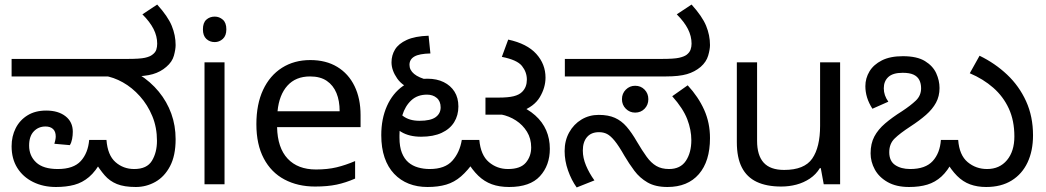

<svg xmlns="http://www.w3.org/2000/svg" viewBox="-20 -810 4598 844"><path d="M226 12Q170 12 125.5 -10Q81 -32 56 -72Q31 -112 31 -167Q31 -211 49 -246.5Q67 -282 101 -303Q135 -324 183 -324Q236 -324 268 -299Q300 -274 300 -231Q300 -215 297 -199Q294 -183 287 -172L219 -178Q221 -184 223 -193.5Q225 -203 225 -210Q225 -232 213 -243Q201 -254 180 -254Q149 -254 128.5 -232.5Q108 -211 108 -170Q108 -125 139 -96Q170 -67 234 -67Q303 -67 335 -102Q367 -137 372 -195H448Q453 -128 487.5 -97.5Q522 -67 570 -67Q626 -67 648 -103.5Q670 -140 670 -191Q670 -250 649.5 -299.5Q629 -349 595 -387Q561 -425 520 -448Q479 -471 438 -477L591 -483Q642 -451 678 -407Q714 -363 733 -310.5Q752 -258 752 -198Q752 -126 727.5 -79.5Q703 -33 663 -10.5Q623 12 577 12Q526 12 494 -1Q462 -14 440 -39.5Q418 -65 396 -101L427 -105Q401 -57 371.5 -32Q342 -7 306.5 2.5Q271 12 226 12ZM31 -474V-551H541Q595 -551 617 -556Q639 -561 649 -569Q663 -579 667 -591.5Q671 -604 671 -618Q671 -651 655 -682.5Q639 -714 606 -747L671 -790Q718 -738 735 -696.5Q752 -655 752 -612Q752 -593 744.5 -565.5Q737 -538 711 -516Q686 -494 651.5 -484Q617 -474 559 -474Z M967 -536V0H879V-536ZM924 -737Q944 -737 959.5 -723.5Q975 -710 975 -681Q975 -653 959.5 -639Q944 -625 924 -625Q902 -625 887 -639Q872 -653 872 -681Q872 -710 887 -723.5Q902 -737 924 -737Z M1344 -546Q1413 -546 1462.5 -516Q1512 -486 1538.5 -431.5Q1565 -377 1565 -304V-251H1198Q1200 -160 1244.5 -112.5Q1289 -65 1369 -65Q1420 -65 1459.5 -74.5Q1499 -84 1541 -102V-25Q1500 -7 1460 1.5Q1420 10 1365 10Q1289 10 1230.5 -21Q1172 -52 1139.5 -113.5Q1107 -175 1107 -264Q1107 -352 1136.5 -415Q1166 -478 1219.5 -512Q1273 -546 1344 -546ZM1343 -474Q1280 -474 1243.5 -433.5Q1207 -393 1200 -321H1473Q1473 -367 1459 -401Q1445 -435 1416.5 -454.5Q1388 -474 1343 -474Z M1859 12Q1814 12 1777 -2.5Q1740 -17 1712.5 -46Q1685 -75 1670.5 -117.5Q1656 -160 1656 -216Q1656 -288 1681 -344Q1706 -400 1751.5 -432Q1797 -464 1859 -464Q1900 -464 1930.5 -449Q1961 -434 1978 -407Q1995 -380 1995 -342Q1995 -303 1976.5 -273Q1958 -243 1921.5 -226Q1885 -209 1831 -209Q1779 -209 1744 -230Q1709 -251 1690 -274L1710 -340Q1723 -322 1751 -300.5Q1779 -279 1824 -279Q1873 -279 1895 -295Q1917 -311 1917 -338Q1917 -365 1900 -379.5Q1883 -394 1857 -394Q1815 -394 1788 -369Q1761 -344 1748.5 -303Q1736 -262 1736 -215V-205Q1736 -165 1746.5 -138.5Q1757 -112 1775 -96.5Q1793 -81 1817.5 -74Q1842 -67 1869 -67Q1936 -67 1968.5 -103.5Q2001 -140 2010 -195H2087Q2093 -128 2129 -97.5Q2165 -67 2213 -67Q2268 -67 2291.5 -95Q2315 -123 2315 -162Q2315 -201 2296.5 -231Q2278 -261 2248 -280.5Q2218 -300 2182 -307L2250 -352Q2300 -332 2332.5 -303Q2365 -274 2381 -237Q2397 -200 2397 -156Q2397 -83 2353.5 -35.5Q2310 12 2218 12Q2175 12 2142 0Q2109 -12 2082.5 -37.5Q2056 -63 2033 -102L2066 -103Q2036 -60 2006.5 -34.5Q1977 -9 1941.5 1.5Q1906 12 1859 12ZM1805 -412Q1751 -429 1726 -465Q1701 -501 1701 -536Q1701 -567 1716.5 -592.5Q1732 -618 1768 -634.5Q1804 -651 1864 -653L1872 -575Q1823 -574 1801.5 -561.5Q1780 -549 1780 -525Q1780 -502 1800.5 -485Q1821 -468 1862 -458ZM2114 -306V-381H2171Q2214 -381 2238 -387Q2262 -393 2275 -406Q2286 -417 2291 -430.5Q2296 -444 2296 -460Q2296 -493 2274.5 -520Q2253 -547 2186 -560L2214 -636Q2297 -618 2337.5 -573Q2378 -528 2378 -469Q2378 -425 2353 -383Q2328 -341 2269 -320Q2256 -316 2246 -312.5Q2236 -309 2224.5 -307.5Q2213 -306 2193 -306Z M2914 12Q2861 12 2826.5 -8Q2792 -28 2768.5 -59.5Q2745 -91 2725 -125Q2700 -169 2682 -191Q2664 -213 2648.5 -221Q2633 -229 2613 -229Q2579 -229 2560.5 -207.5Q2542 -186 2542 -148Q2542 -116 2556 -82.5Q2570 -49 2593 -17L2515 14Q2492 -18 2477 -60.5Q2462 -103 2462 -146Q2462 -192 2482 -228Q2502 -264 2536 -284.5Q2570 -305 2612 -305Q2654 -305 2683 -292Q2712 -279 2734.5 -253Q2757 -227 2780 -187Q2803 -148 2822.5 -121Q2842 -94 2865 -80.5Q2888 -67 2921 -67Q2971 -67 2995 -103Q3019 -139 3019 -194Q3019 -239 3001 -286Q2983 -333 2935 -387L3003 -435Q3050 -384 3075.5 -327Q3101 -270 3101 -203Q3101 -101 3052 -44.5Q3003 12 2914 12ZM2772 -315Q2748 -315 2731 -332Q2714 -349 2714 -374Q2714 -399 2731 -416Q2748 -433 2772 -433Q2797 -433 2813.5 -416Q2830 -399 2830 -374Q2830 -349 2813.5 -332Q2797 -315 2772 -315ZM2463 -474V-551H2889Q2943 -551 2965 -556Q2987 -561 2998 -569Q3011 -579 3015.5 -591.5Q3020 -604 3020 -618Q3020 -651 3004 -682.5Q2988 -714 2955 -747L3020 -790Q3067 -738 3084 -696.5Q3101 -655 3101 -612Q3101 -593 3093 -565.5Q3085 -538 3060 -516Q3034 -494 2999.5 -484Q2965 -474 2908 -474Z M3673 -536V0H3601L3588 -71H3584Q3567 -43 3540 -25Q3513 -7 3481 1.5Q3449 10 3414 10Q3350 10 3306.5 -10.5Q3263 -31 3241 -74Q3219 -117 3219 -185V-536H3308V-191Q3308 -127 3337 -95Q3366 -63 3427 -63Q3516 -63 3550.5 -113Q3585 -163 3585 -257V-536Z M4315 12Q4276 12 4244.5 0.5Q4213 -11 4187 -37Q4161 -63 4137 -105L4169 -104Q4146 -59 4118.5 -34Q4091 -9 4056.5 1.5Q4022 12 3976 12Q3920 12 3882 -9.5Q3844 -31 3825.5 -65Q3807 -99 3807 -136Q3807 -179 3823.5 -210Q3840 -241 3871 -267.5Q3902 -294 3945 -321Q3983 -346 4006 -368Q4029 -390 4029 -422Q4029 -443 4021 -458.5Q4013 -474 3995.5 -482Q3978 -490 3948 -490Q3905 -490 3885 -471.5Q3865 -453 3865 -422Q3865 -406 3870 -391.5Q3875 -377 3885 -363L3815 -332Q3799 -357 3791.5 -381.5Q3784 -406 3784 -431Q3784 -466 3802 -496Q3820 -526 3856.5 -544.5Q3893 -563 3949 -563Q4011 -563 4046 -541.5Q4081 -520 4095.5 -488Q4110 -456 4110 -423Q4110 -387 4094.5 -358.5Q4079 -330 4050.5 -305Q4022 -280 3982 -254Q3936 -224 3912.5 -201Q3889 -178 3889 -141Q3889 -102 3915 -84.5Q3941 -67 3981 -67Q4048 -67 4080 -102Q4112 -137 4116 -195H4192Q4197 -128 4233.5 -97.5Q4270 -67 4319 -67Q4374 -67 4406.5 -106Q4439 -145 4439 -210Q4439 -280 4414.5 -333Q4390 -386 4346 -424.5Q4302 -463 4243 -488L4286 -565Q4354 -532 4407 -482Q4460 -432 4490.5 -365Q4521 -298 4521 -215Q4521 -147 4497 -96Q4473 -45 4427 -16.5Q4381 12 4315 12Z"/></svg>

Font: lkannada15
Style: Book
Weight: 400
Designer: Jelle Bosma - Monotype Design Team
Foundry: Monotype Imaging Inc.
Version: Version 2.003